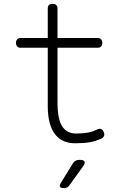

<svg xmlns="http://www.w3.org/2000/svg" viewBox="-20 -725 640 985"><path d="M482 -530Q493 -530 499 -523Q505 -516 505 -505Q505 -494 499 -487Q493 -480 482 -480H275V-200Q275 -114 299 -77Q323 -40 370 -40Q402 -40 427 -44Q452 -48 477 -60Q489 -66 497.5 -63.5Q506 -61 511 -50Q517 -38 514 -28.5Q511 -19 500 -14Q469 0 439.5 5Q410 10 365 10Q335 10 309.5 0Q284 -10 265 -33Q246 -56 235.5 -92.5Q225 -129 225 -182V-480H85Q74 -480 68 -487Q62 -494 62 -505Q62 -516 68 -523Q74 -530 85 -530H225V-680Q225 -693 231 -699Q237 -705 250 -705Q263 -705 269 -699Q275 -693 275 -680V-530ZM293 212 354 113Q360 104 368 99.5Q376 95 387 95Q409 95 413.5 103.5Q418 112 405 130L335 227Q330 234 323 237Q316 240 308 240Q291 240 287.5 233Q284 226 293 212Z"/></svg>

Font: Maple Mono NL Thin
Style: Regular
Weight: 250
Monospace: yes
Designer: subframe7536
Version: Version 7.000